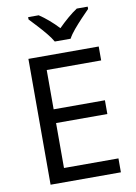

<svg xmlns="http://www.w3.org/2000/svg" viewBox="-101 -1008 758 1073"><g transform="rotate(-10 278.0 -472.0)"><path d="M496 0H97V-714H496V-635H187V-412H478V-334H187V-79H496ZM259 -784Q246 -807 224 -833.5Q202 -860 178 -886Q154 -912 136 -931V-944H196Q222 -927 250 -903Q278 -879 303 -852Q330 -879 358 -903Q386 -927 412 -944H474V-931Q455 -912 430.5 -886Q406 -860 383.5 -833.5Q361 -807 349 -784Z"/></g></svg>

Font: Noto Sans Kaithi
Style: Regular
Weight: 400
Designer: Monotype Design Team
Foundry: Monotype Imaging Inc.
Version: Version 2.005; ttfautohint (v1.8.4.7-5d5b)